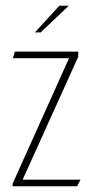

<svg xmlns="http://www.w3.org/2000/svg" viewBox="-20 -650 322 670"><path d="M24 -9 221 -447H25L32 -470H253V-452L59 -23H261L249 0H24ZM102 -537 187 -630H220L122 -537Z"/></svg>

Font: Smooch Sans Thin ExtraLight
Style: Regular
Weight: 250
Version: Version 1.010